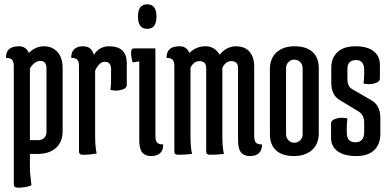

<svg xmlns="http://www.w3.org/2000/svg" viewBox="-20 -715 1812 892"><path d="M119 -64H158Q175 -64 185.5 -74.5Q196 -85 196 -102V-397Q196 -432 167 -432Q152 -432 138.5 -420.5Q125 -409 119 -396ZM119 0V80L126 146Q99 157 64 157Q44 157 44 142V-407Q44 -428 36.5 -437Q29 -446 8 -446Q7 -472 21.5 -486Q36 -500 68.5 -500Q101 -500 114 -469Q145 -500 184 -500Q223 -500 247 -473.5Q271 -447 271 -398V-106Q271 -56 240 -28Q209 0 156 0Z M422 -82Q422 -34 429 -2Q399 4 364 4Q347 4 347 -11V-407Q347 -428 339.5 -437Q332 -446 311 -446Q310 -472 324.5 -486Q339 -500 366 -500Q406 -500 416 -460Q441 -500 487 -500Q569 -500 569 -421V-321Q569 -304 545 -298Q533 -294 519.5 -294Q506 -294 493 -297Q496 -319 496 -344V-395Q496 -428 466 -428Q452 -428 440 -415Q428 -402 422 -386Z M664 -581Q621 -581 621 -638Q621 -695 664 -695Q707 -695 707 -638Q707 -581 664 -581ZM602 -490H702V-83Q702 -62 709.5 -53Q717 -44 738 -44Q739 -18 724.5 -4Q710 10 682 10Q654 10 640.5 -7Q627 -24 627 -63V-430L596 -425Q589 -451 589 -470.5Q589 -490 602 -490Z M865 -82Q865 -33 872 0Q842 4 807 4Q790 4 790 -11V-407Q790 -428 782.5 -437Q775 -446 754 -446Q753 -472 767.5 -486Q782 -500 814.5 -500Q847 -500 860 -469Q891 -500 934.5 -500Q978 -500 1000 -461Q1034 -500 1075.5 -500Q1117 -500 1139 -475Q1161 -450 1161 -404V-83Q1161 -62 1168.5 -53Q1176 -44 1197 -44Q1198 -18 1183.5 -4Q1169 10 1141 10Q1113 10 1099.5 -7Q1086 -24 1086 -63V-398Q1086 -431 1055 -431Q1028 -431 1013 -400V-82Q1013 -33 1020 0Q990 4 955 4Q938 4 938 -11V-398Q938 -431 907 -431Q880 -431 865 -400Z M1234 -92V-394Q1234 -444 1265 -472Q1296 -500 1349 -500Q1402 -500 1431.5 -474Q1461 -448 1461 -398V-96Q1461 -46 1429.5 -18Q1398 10 1345 10Q1292 10 1263 -16Q1234 -42 1234 -92ZM1309 -398V-92Q1309 -75 1320 -63.5Q1331 -52 1347.5 -52Q1364 -52 1375 -63.5Q1386 -75 1386 -92V-398Q1386 -415 1375 -426.5Q1364 -438 1347.5 -438Q1331 -438 1320 -426.5Q1309 -415 1309 -398Z M1591 -99Q1591 -54 1631.5 -54Q1672 -54 1672 -103V-144Q1672 -181 1646 -197L1558 -250Q1519 -274 1519 -331V-401Q1519 -445 1547.5 -472.5Q1576 -500 1631.5 -500Q1687 -500 1716 -477Q1745 -454 1745 -414V-351Q1745 -334 1721 -328Q1709 -324 1695.5 -324Q1682 -324 1669 -327Q1672 -349 1672 -374V-389Q1672 -436 1634 -436Q1594 -436 1594 -394V-348Q1594 -313 1616 -301L1704 -250Q1747 -226 1747 -168V-93Q1747 -45 1718.5 -17.5Q1690 10 1635 10Q1580 10 1549 -12Q1518 -34 1518 -75V-141Q1518 -158 1542 -164Q1554 -168 1567.5 -168Q1581 -168 1594 -165Q1591 -143 1591 -118Z"/></svg>

Font: el_Medula One
Style: Regular
Weight: 400
Designer: Luciano Vergara
Foundry: Luciano Vergara
Version: Version 1.002 August 17, 2020